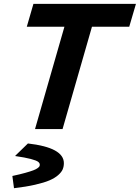

<svg xmlns="http://www.w3.org/2000/svg" viewBox="-20 -675 731 1004"><path d="M120.1 -535.2 154.8 -654.8H690.9L655.8 -535.2H460.9L307.1 0H163.1L316.9 -535.2ZM53.2 309.1 44.9 247.1V245.1Q84 236.8 111.8 229Q139.6 221.2 154.3 215.6Q168.9 210 176.8 204.1Q184.6 198.2 186.3 194.6Q188 190.9 188 186Q188 177.7 179.2 170.9Q170.4 164.1 140.9 156.2Q111.3 148.4 60.1 141.1V139.2L126 75.2Q314 96.7 314 178.2Q314 195.8 307.9 210.4Q301.8 225.1 284.4 240.5Q267.1 255.9 238.8 268.1Q210.4 280.3 163.3 291Q116.2 301.8 53.2 309.1Z"/></svg>

Font: IntelOne Mono Bold
Style: Italic
Weight: 700
Italic angle: -16°
Designer: Fred Shallcrass
Foundry: Frere-Jones Type LLC
Version: Version 1.200;hotconv 1.1.0;makeotfexe 2.6.0;FJTRelease1.2